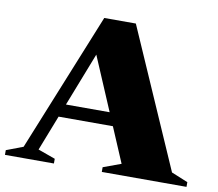

<svg xmlns="http://www.w3.org/2000/svg" viewBox="-90 -775 983 865"><g transform="rotate(10 401.0 -342.5)"><path d="M164.5 -211.5V-271H511V-211.5ZM740.5 -52.5 816 -21.5V0H428.5V-21.5L510 -51.5L302 -540.5L325 -548.5L130.5 -50L209.5 -21.5V0H-14.5V-21.5L62 -50.5L319 -685H463.5Z"/></g></svg>

Font: Newsreader 36pt ExtraBold
Style: Regular
Weight: 800
Designer: Hugues Gentile
Foundry: Production Type
Version: Version 1.003